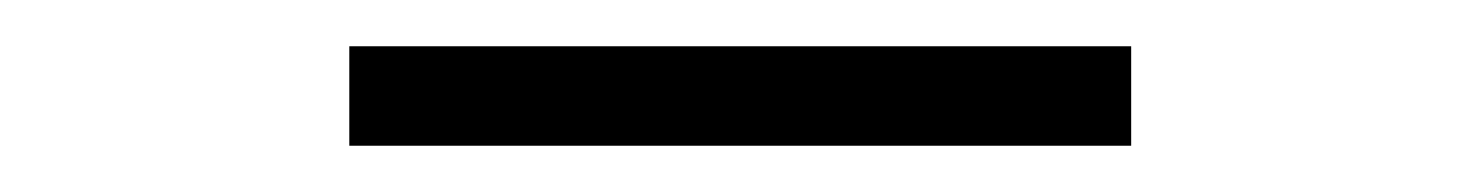

<svg xmlns="http://www.w3.org/2000/svg" viewBox="-20 -653 640 83"><path d="M131 -633H469V-590H131Z"/></svg>

Font: Urbanist ExtraLight
Style: Regular
Weight: 200
Designer: Corey Hu
Foundry: Corey Hu
Version: Version 1.330; ttfautohint (v1.8.4.7-5d5b)